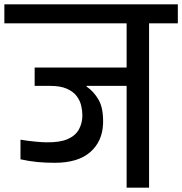

<svg xmlns="http://www.w3.org/2000/svg" viewBox="-56 -861 836 881"><path d="M417 -294Q414 -212 358 -163Q302 -114 195 -114Q153 -114 116 -117.5Q79 -121 38 -130V-220Q74 -214 107.5 -211Q141 -208 157 -208Q219 -207 255 -223Q291 -239 306.5 -268Q322 -297 322 -332Q322 -353 316.5 -376.5Q311 -400 295.5 -420.5Q280 -441 250.5 -454Q221 -467 173 -467H103V-551H525V-754H-36V-841H760V-754H628V0H525V-467H341V-464Q374 -442 396.5 -403Q419 -364 417 -294Z"/></svg>

Font: Matangi SemiBold
Style: Regular
Weight: 600
Designer: Prashant Pant
Foundry: The Graphic Ant
Version: Version 3.002